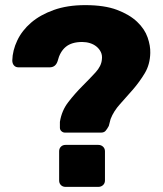

<svg xmlns="http://www.w3.org/2000/svg" viewBox="-20 -730 637 750"><path d="M234 -212Q226 -212 220 -217.5Q214 -223 214 -231V-254Q221 -298 247 -331.5Q273 -365 301.5 -393.5Q330 -422 353 -447Q376 -472 378 -498Q380 -514 374 -526.5Q368 -539 357 -548Q346 -557 331.5 -561.5Q317 -566 301 -566Q260 -566 237 -547Q214 -528 205 -491Q197 -467 174 -467H52Q41 -467 34.5 -474.5Q28 -482 28 -494Q29 -533 47.5 -572Q66 -611 101.5 -641.5Q137 -672 190 -691Q243 -710 313 -710Q388 -710 437 -691.5Q486 -673 515.5 -645Q545 -617 556.5 -584Q568 -551 567 -523Q566 -478 545.5 -444Q525 -410 499.5 -380.5Q474 -351 449 -323.5Q424 -296 412 -265Q410 -258 408.5 -251.5Q407 -245 405 -238Q398 -225 392 -218.5Q386 -212 374 -212ZM236 0Q225 0 218 -7Q211 -14 211 -25V-139Q211 -150 218 -157Q225 -164 236 -164H364Q375 -164 382.5 -157Q390 -150 390 -139V-25Q390 -14 382.5 -7Q375 0 364 0Z"/></svg>

Font: Fz Rubik
Style: Bold
Weight: 700
Designer: Hubert and Fischer
Foundry: Hubert and Fischer
Version: Vit hóa bi FontZin.com